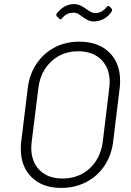

<svg xmlns="http://www.w3.org/2000/svg" viewBox="-20 -912 643 940"><path d="M82 -183Q82 -207 84 -219L116 -481Q124 -548 158.5 -599.5Q193 -651 247 -679.5Q301 -708 368 -708Q461 -708 514.5 -656Q568 -604 568 -517Q568 -493 566 -481L534 -219Q526 -152 491.5 -100.5Q457 -49 402 -20.5Q347 8 280 8Q188 8 135 -44Q82 -96 82 -183ZM483 -217 515 -482Q517 -502 517 -510Q517 -579 475.5 -620Q434 -661 362 -661Q285 -661 231.5 -611.5Q178 -562 168 -482L135 -217Q133 -197 133 -189Q133 -120 174 -79Q215 -38 286 -38Q365 -38 418.5 -87Q472 -136 483 -217ZM385 -829Q369 -841 360.5 -845.5Q352 -850 340 -850Q323 -850 310 -844Q297 -838 284 -823Q276 -813 270 -821L258 -832Q253 -839 258 -846Q294 -892 343 -892Q358 -892 369.5 -887Q381 -882 389.5 -876.5Q398 -871 401 -869Q418 -857 427 -852.5Q436 -848 447 -848Q478 -848 503 -878Q509 -887 517 -880L526 -870Q529 -867 529 -862Q529 -857 525 -853Q509 -830 486 -818.5Q463 -807 441 -807Q424 -807 412 -812.5Q400 -818 385 -829Z"/></svg>

Font: Barlow Light
Style: Italic
Weight: 300
Italic angle: -7°
Designer: Jeremy Tribby
Foundry: Tribby Type
Version: Version 1.408